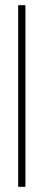

<svg xmlns="http://www.w3.org/2000/svg" viewBox="-20 -720 168 740"><path d="M50 0V-700H78V0Z"/></svg>

Font: Turret Road ExtraLight
Style: Regular
Weight: 275
Designer: Noponies
Foundry: Noponies
Version: Version 1.001; ttfautohint (v1.8)